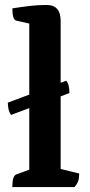

<svg xmlns="http://www.w3.org/2000/svg" viewBox="-20 -754 362 774"><path d="M29.8 0Q29.8 -24.2 33.8 -36Q37.8 -47.9 45.8 -50.9L109 -73.9L98 -58.6V-671.3L110 -656.3L45.3 -670.9Q29.8 -674.8 29.8 -720.3Q67.8 -726.2 100.5 -730.1Q133.2 -734 168.1 -734Q224.5 -734 224.5 -669.7V-61.9L212.5 -75.8L299.3 -54.6Q299.3 -36.4 295.4 -24.6Q291.4 -12.9 280.4 0ZM11.6 -340.2 246.9 -428.7Q254.6 -419.5 257.2 -406.7Q259.9 -393.9 259.9 -378.8L24.7 -290.8Q17.4 -300.4 14.5 -313.5Q11.6 -326.6 11.6 -340.2Z"/></svg>

Font: Petrona
Style: Regular
Weight: 400
Designer: Ringo R. Seeber
Foundry: Ringo R. Seeber
Version: Version 2.001; ttfautohint (v1.8.3)